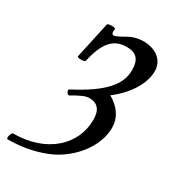

<svg xmlns="http://www.w3.org/2000/svg" viewBox="-174 -766 787 884"><g transform="rotate(30 219.5 -324.0)"><path d="M8 28C80 28 146 16 208 -9C314 -52 399 -156 399 -258C399 -310 371 -353 317 -384C390 -439 439 -515 439 -581C439 -643 388 -676 326 -676C300 -676 273 -670 245 -654C217 -638 201 -630 193 -630C183 -630 179 -640 183 -658C185 -667 143 -667 140 -658L98 -465C98 -456 138 -457 140 -465C163 -570 202 -615 272 -615C323 -615 346 -590 346 -534C346 -458 292 -392 140 -313C130 -308 145 -283 154 -289C194 -313 221 -325 239 -325C284 -325 306 -300 306 -247C306 -115 196 -8 17 -8C8 -8 -1 28 8 28Z"/></g></svg>

Font: Junicode Two Beta SemiCondensed Medium
Style: Italic
Weight: 500
Width: 4
Italic angle: -10°
Version: Version 1.063